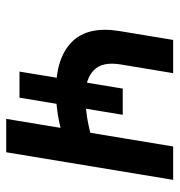

<svg xmlns="http://www.w3.org/2000/svg" viewBox="-0 -562 562 601"><g transform="rotate(90 280.5 -261.0)"><path d="M262.7 -155.8Q160.6 -155.8 110.4 -205.8Q60.1 -255.9 77.1 -356.9L104.5 -522.5H208.5L181.2 -357.9Q171.9 -300.8 199 -274.4Q226.1 -248 277.8 -248Q326.2 -248 368.7 -257.1Q411.1 -266.1 456.5 -281.2L441.4 -189Q415 -179.7 386.5 -171.9Q357.9 -164.1 327.1 -159.9Q296.4 -155.8 262.7 -155.8ZM351.6 0 438 -522.5H542.5L456.1 0ZM203.6 -41.5 256.8 -364.7H338.9L285.2 -41.5Z"/></g></svg>

Font: Inter 28pt Medium
Style: Italic
Weight: 500
Italic angle: -9.3988°
Designer: Rasmus Andersson
Foundry: rsms
Version: Version 4.001;git-66647c0bb